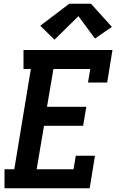

<svg xmlns="http://www.w3.org/2000/svg" viewBox="-20 -1001 640 1021"><path d="M4 0V-101H56L144 -634H105V-735H578L550 -562H448L460 -634H264L230 -433H439L422 -332H214L175 -101H371L383 -173H485L457 0ZM270 -790 194 -864 348 -981H464L575 -858L485 -796L397 -915Z"/></svg>

Font: Iosevka Slab Extended Oblique
Style: Bold
Weight: 700
Width: 7
Italic angle: -9°
Monospace: yes
Designer: Belleve Invis
Foundry: Belleve Invis
Version: Version 11.1.1; ttfautohint (v1.8.3)